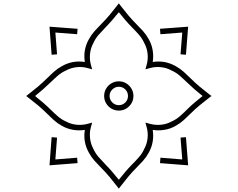

<svg xmlns="http://www.w3.org/2000/svg" viewBox="-20 -944 1416 1144"><path d="M688 -427.1Q710.7 -427.1 726.7 -411Q742.6 -394.8 742.6 -372Q742.6 -349.7 726.7 -333.5Q710.8 -317.4 688 -317.4Q665.6 -317.4 649.3 -333.6Q632.9 -349.7 632.9 -372Q632.9 -394.8 649.3 -410.9Q665.7 -427.1 688 -427.1ZM688 -459.5Q663.9 -459.5 644 -447.7Q624 -436 612.3 -416Q600.5 -396.1 600.5 -372Q600.5 -348 612.3 -328.3Q624.1 -308.6 644 -296.8Q664 -285.1 688 -285.1Q712 -285.1 731.7 -296.8Q751.4 -308.6 763.2 -328.3Q775 -348 775 -372Q775 -396.1 763.2 -416Q751.4 -435.9 731.7 -447.7Q712 -459.5 688 -459.5ZM275 41 442.2 27.9 439.6 -4.4 309.9 6 319.9 -124.2 287.5 -126.7ZM1101 41 1088 -126.7 1055.6 -124.2 1066 6 935.9 -4.4 933.3 27.9ZM1101 -785 933.3 -772.5 935.8 -740.1 1066 -750.1 1055.6 -620.4 1088 -617.8ZM275 -785 287.5 -617.8 319.9 -620.3 309.9 -750.1 439.7 -740.1 442.2 -772.5ZM688 -871.2Q707.1 -847.3 726.8 -824.2Q746.4 -801.1 768.3 -779.2Q789.4 -758.1 808.5 -736.1Q827.6 -714.2 839.4 -687.8Q855.5 -658.9 859.3 -625Q863.1 -591 854.1 -558.6L846.4 -530.9L874.1 -538.6Q906.1 -547.6 940.2 -543.6Q974.3 -539.6 1003.2 -523.5Q1029.6 -511.7 1051.5 -492.8Q1073.3 -473.8 1094.9 -452.6Q1116.8 -431.2 1139.8 -411.2Q1162.9 -391.1 1187.1 -372Q1163.6 -353.2 1140.6 -333.9Q1117.5 -314.6 1095.9 -292.9Q1074.8 -271.6 1052.4 -252Q1030 -232.4 1003.3 -220.6Q974.4 -204.5 940.4 -200.9Q906.5 -197.4 874.1 -205.9L846.4 -213.6L854.1 -185.9Q863.1 -153.6 859.3 -119.8Q855.5 -86.1 839.4 -56.7Q828.1 -30.8 808.7 -8.5Q789.2 13.8 768.3 34.6Q746.4 56.5 726.7 79.9Q707.1 103.2 688 127Q668.9 102.8 648.8 79.8Q628.8 56.7 607.4 34.9Q586.5 13.5 567.4 -8.5Q548.3 -30.4 536.5 -56.8Q520.4 -86.1 516.6 -120.1Q512.8 -154 521.4 -185.9L529.1 -213.6L501.4 -205.9Q469 -197.4 435.3 -200.9Q401.6 -204.5 372.2 -220.6Q346.4 -231.9 324.2 -251.3Q301.9 -270.7 280.8 -291.7Q258.8 -313.6 235.8 -333.2Q212.7 -352.9 188.9 -372Q212.6 -391.1 235.7 -411.2Q258.8 -431.3 280.6 -452.6Q302.1 -473.7 324 -492.7Q345.9 -511.7 372.2 -523.5Q401.6 -539.6 435.5 -543.6Q469.5 -547.6 501.4 -538.6L529.1 -530.9L521.4 -558.6Q512.8 -590.6 516.6 -624.7Q520.4 -658.8 536.5 -687.8Q548.3 -714.2 567.2 -736Q586.2 -757.8 607.4 -779.4Q628.8 -801.3 648.8 -824.4Q668.9 -847.4 688 -871.2ZM688 -924 675 -907.2Q654.2 -879.9 631.8 -853.4Q609.4 -826.9 585 -802.5Q564 -781.5 544.6 -759.9Q525.1 -738.3 510.2 -711.4Q473.8 -647.6 485.5 -574.6Q412.5 -586.2 348.6 -549.8Q321.7 -534.9 300.1 -515.5Q278.5 -496 257.5 -475Q233.1 -450.6 206.6 -428.2Q180.1 -405.9 152.8 -385L136 -372L152.8 -359.1Q180.1 -338.1 206.7 -316.1Q233.2 -294 257.5 -269.6Q278.5 -248.6 300.1 -228.9Q321.8 -209.2 348.6 -194.3Q379.9 -176.5 415.1 -170.5Q450.3 -164.4 485.5 -170Q473.8 -97 510.2 -33.2Q525.1 -6.3 544.6 15.4Q564 37 585 58Q609.4 82.3 631.8 109.1Q654.1 135.8 675 163.1L688 179.9L700.9 163.1Q721.9 135.8 744 109.1Q766.1 82.3 790.5 58Q811.4 37 831.1 15.4Q850.8 -6.3 865.7 -33.2Q883.5 -64.4 889.6 -99.6Q895.6 -134.9 890 -170Q925.1 -164.4 960.6 -170.5Q996.1 -176.5 1026.9 -194.3Q1053.7 -209.2 1075.3 -228.9Q1097 -248.6 1118 -269.6Q1142.2 -293.8 1169 -316Q1195.8 -338.1 1223.1 -359.1L1240 -372L1223.1 -385Q1195.8 -405.9 1169.1 -428.3Q1142.3 -450.6 1118 -475Q1097 -496 1075.4 -515.4Q1053.8 -534.9 1026.9 -549.8Q963 -586.2 890 -574.6Q895.6 -609.7 889.6 -645.1Q883.5 -680.6 865.7 -711.4Q850.8 -738.2 831.2 -759.9Q811.5 -781.5 790.5 -802.5Q766.1 -826.9 744 -853.4Q721.9 -879.9 700.9 -907.2Z"/></svg>

Font: Pinar-VF-FD
Style: Regular
Weight: 300
Designer: Amin Abedi
Version: Version 3.0